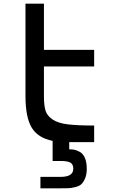

<svg xmlns="http://www.w3.org/2000/svg" viewBox="-20 -770 658 1040"><path d="M490 -410H218V-250Q218 -199 226.5 -171Q235 -143 264.5 -123Q294 -103 346.5 -96.5Q399 -90 490 -90V0H355V39H358Q372 39 382.5 41Q393 43 411 52Q429 61 439.5 84.5Q450 108 450 144Q450 175 441 196Q432 217 421 227.5Q410 238 387.5 243.5Q365 249 350.5 249.5Q336 250 309 250H199V188H309Q377 188 377 144Q377 120 361.5 111Q346 102 309 102H265V-7Q185 -23 151.5 -79Q118 -135 118 -250V-750H218V-500H490Z"/></svg>

Font: Hermit
Style: Regular
Weight: 400
Designer: Pablo Caro
Version: Version 2.000;PS 002.000;hotconv 1.0.88;makeotf.lib2.5.64775